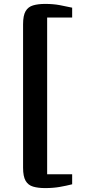

<svg xmlns="http://www.w3.org/2000/svg" viewBox="-20 -824 488 981"><path d="M97.9 -700.1Q97.9 -744.7 110.8 -766.9Q123.8 -789.1 149.2 -796.5Q174.6 -804 211 -804Q251.6 -804 285.1 -797.8Q318.7 -791.6 348.7 -784.8V-734.4H220.9V66.4H348.7V117.6Q318 125.4 284.5 131.2Q251 137 211 137Q174.6 137 149.2 129.5Q123.8 122.1 110.8 99.7Q97.9 77.3 97.9 33.1Z"/></svg>

Font: Merriweather 7pt Light
Style: Regular
Weight: 300
Designer: Eben Sorkin
Foundry: Eben Sorkin
Version: Version 2.200;gftools[0.9.31]